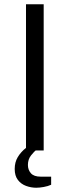

<svg xmlns="http://www.w3.org/2000/svg" viewBox="-20 -706 327 901"><path d="M102 0V-686H185V0ZM150 175Q126 175 102.5 166.5Q79 158 64 138.5Q49 119 49 87Q49 55 63.5 31Q78 7 102 -12H154V-6Q140 5 125.5 23.5Q111 42 111 68Q111 91 125 107Q139 123 171 123H220V161Q205 168 185 171.5Q165 175 150 175Z"/></svg>

Font: Archivo SemiExpanded Light
Style: Regular
Weight: 300
Width: 6
Designer: Hector Gatti
Foundry: Omnibus-Type
Version: Version 2.001